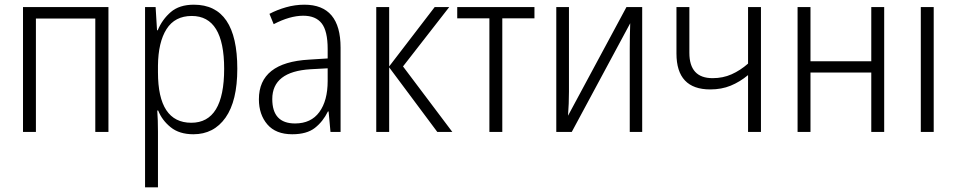

<svg xmlns="http://www.w3.org/2000/svg" viewBox="-20 -562 4076 818"><path d="M442 -532V0H386V-483H133V0H78V-532Z M797 -494Q935 -494 935 -269Q935 -39 795 -39Q653 -39 653 -254V-282Q654 -382 689.5 -438Q725 -494 797 -494ZM806 -542Q744 -542 707.5 -510.5Q671 -479 652 -433H649L643 -532H598V236H653V-1Q653 -50 650 -91H654Q670 -50 707 -20Q744 10 804 10Q891 10 941 -61Q991 -132 991 -269Q991 -542 806 -542Z M1376 -271V-217Q1376 -133 1340.5 -84.5Q1305 -36 1237 -36Q1140 -36 1140 -140Q1140 -257 1303 -267ZM1277 -542Q1237 -542 1198.5 -531Q1160 -520 1128 -503L1146 -459Q1215 -495 1272 -495Q1325 -495 1350.5 -462.5Q1376 -430 1376 -353V-313L1297 -308Q1083 -296 1083 -139Q1083 -74 1119 -32Q1155 10 1225 10Q1287 10 1321.5 -17Q1356 -44 1377 -87H1380L1388 0H1431V-359Q1431 -542 1277 -542Z M1832 -532H1894L1697 -279L1907 0H1843L1638 -275V0H1583V-532H1638V-279Z M2257 -484H2120V0H2065V-484H1928V-532H2257Z M2404 -532H2350V0H2416L2665 -463Q2664 -438 2663.5 -409Q2663 -380 2663 -354V0H2716V-532H2649L2400 -69Q2402 -94 2403 -121Q2404 -148 2404 -171Z M2917 -532H2862V-334Q2862 -181 3006 -181Q3054 -181 3093 -197Q3132 -213 3167 -242V0H3222V-532H3167V-291Q3134 -262 3097 -245.5Q3060 -229 3016 -229Q2917 -229 2917 -337Z M3433 -532V-301H3692V-532H3747V0H3692V-253H3433V0H3378V-532Z M3958 0H3903V-532H3958Z"/></svg>

Font: Noto Sans UI SemiCondensed Light
Style: Regular
Weight: 300
Width: 4
Designer: Monotype Design Team
Foundry: Monotype Imaging Inc.
Version: Version 1.901